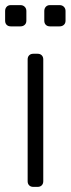

<svg xmlns="http://www.w3.org/2000/svg" viewBox="-27 -730 276 750"><path d="M103 0Q93 0 87 -6Q81 -12 81 -22V-498Q81 -508 87 -514Q93 -520 103 -520H120Q130 -520 136 -514Q142 -508 142 -498V-22Q142 -12 136 -6Q130 0 120 0ZM168 -627Q158 -627 152 -633Q146 -639 146 -649V-687Q146 -697 152 -703.5Q158 -710 168 -710H206Q216 -710 222.5 -703.5Q229 -697 229 -687V-649Q229 -639 222.5 -633Q216 -627 206 -627ZM15 -627Q5 -627 -1 -633Q-7 -639 -7 -649V-687Q-7 -697 -1 -703.5Q5 -710 15 -710H53Q63 -710 69.5 -703.5Q76 -697 76 -687V-649Q76 -639 69.5 -633Q63 -627 53 -627Z"/></svg>

Font: Rubik Light Light
Style: Regular
Weight: 300
Version: Version 2.101